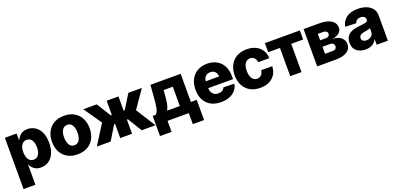

<svg xmlns="http://www.w3.org/2000/svg" viewBox="10 -1493 5463 2638"><g transform="rotate(-20 2741.5 -174.5)"><path d="M41 204.1V-545.9H212.9V-452.1H218.8Q233.9 -489.7 271 -521.2Q308.1 -552.7 373 -552.7Q429.7 -552.7 479.2 -522.7Q528.8 -492.7 559.3 -430.7Q589.8 -368.7 589.8 -272.5Q589.8 -179.7 560.3 -117.4Q530.8 -55.2 481.2 -23.7Q431.6 7.8 371.6 7.8Q309.6 7.8 272.2 -21.5Q234.9 -50.8 218.8 -88.9H214.8V204.1ZM311.5 -127.4Q359.9 -127.4 385.5 -167Q411.1 -206.5 411.1 -272.5Q411.1 -338.4 385.5 -377.9Q359.9 -417.5 311.5 -417.5Q264.2 -417.5 237.5 -378.4Q210.9 -339.4 210.9 -272.5Q210.9 -206.5 237.5 -167Q264.2 -127.4 311.5 -127.4Z M905.3 10.3Q819.3 10.3 757.8 -25.1Q696.3 -60.5 663.3 -123.8Q630.4 -187 630.4 -271Q630.4 -355 663.3 -418.5Q696.3 -481.9 757.8 -517.3Q819.3 -552.7 905.3 -552.7Q991.2 -552.7 1053 -517.3Q1114.7 -481.9 1147.7 -418.5Q1180.7 -355 1180.7 -271Q1180.7 -187 1147.7 -123.8Q1114.7 -60.5 1053 -25.1Q991.2 10.3 905.3 10.3ZM906.2 -122.1Q953.1 -122.1 978.5 -163.1Q1003.9 -204.1 1003.9 -272Q1003.9 -339.8 978.5 -380.1Q953.1 -420.4 906.2 -420.4Q857.9 -420.4 832.5 -380.1Q807.1 -339.8 807.1 -272Q807.1 -204.1 832.5 -163.1Q857.9 -122.1 906.2 -122.1Z M1187 0 1367.7 -286.1 1187.5 -545.9H1384.3L1513.2 -338.4H1529.3V-545.9H1702.1V-338.4H1718.3L1846.7 -545.9H2043.9L1863.8 -286.1L2044.4 0H1842.3L1717.3 -206.1H1702.1V0H1529.3V-206.1H1514.2L1389.2 0Z M2052.2 161.1V-133.8H2093.3Q2111.3 -143.1 2122.8 -169.4Q2134.3 -195.8 2140.6 -231.7Q2147 -267.6 2150.4 -306.2Q2153.8 -344.7 2156.2 -378.9L2169.4 -545.9H2611.3V-133.8H2696.3V161.1H2531.7V0H2221.2V161.1ZM2262.2 -133.8H2449.2V-416H2314.9L2312 -378.9Q2306.6 -291.5 2296.1 -231.7Q2285.6 -171.9 2262.2 -133.8Z M3003.9 10.3Q2875 10.3 2801.5 -64.7Q2728 -139.6 2728 -271Q2728 -355.5 2761 -418.7Q2793.9 -481.9 2854.7 -517.3Q2915.5 -552.7 2997.6 -552.7Q3075.2 -552.7 3134.8 -520.5Q3194.3 -488.3 3228.3 -426Q3262.2 -363.8 3262.2 -273.9V-231H2898.9Q2900.9 -177.2 2930.2 -146.2Q2959.5 -115.2 3006.8 -115.2Q3041 -115.2 3065.2 -129.4Q3089.4 -143.6 3099.6 -170.4L3258.8 -166Q3244.1 -85.4 3177.5 -37.6Q3110.8 10.3 3003.9 10.3ZM2999.5 -427.7Q2955.1 -427.7 2929.7 -401.6Q2904.3 -375.5 2899.4 -331.1H3097.2Q3092.3 -376.5 3067.6 -402.1Q3043 -427.7 2999.5 -427.7Z M3576.2 10.3Q3489.7 10.3 3428.2 -25.4Q3366.7 -61 3334 -124.3Q3301.3 -187.5 3301.3 -271Q3301.3 -355 3334.2 -418.2Q3367.2 -481.4 3428.7 -517.1Q3490.2 -552.7 3576.2 -552.7Q3651.9 -552.7 3708 -525.1Q3764.2 -497.6 3795.9 -447.8Q3827.6 -397.9 3829.6 -331.1H3667.5Q3662.1 -373 3638.9 -396.7Q3615.7 -420.4 3578.6 -420.4Q3532.7 -420.4 3505.4 -382.8Q3478 -345.2 3478 -272.5Q3478 -200.2 3505.4 -161.1Q3532.7 -122.1 3578.6 -122.1Q3614.3 -122.1 3638.4 -146.2Q3662.6 -170.4 3667.5 -213.9H3829.6Q3826.2 -112.3 3758.8 -51Q3691.4 10.3 3576.2 10.3Z M3842.8 -413.1V-545.9H4354V-413.1H4179.7V0H4015.1V-413.1Z M4408.7 0V-545.9H4644Q4749.5 -545.4 4810.3 -507.6Q4871.1 -469.7 4871.6 -397.5Q4871.1 -355 4837.2 -324.5Q4803.2 -293.9 4740.2 -283.2Q4823.2 -278.8 4864 -239.3Q4904.8 -199.7 4905.3 -149.4Q4904.8 -77.6 4846.9 -38.8Q4789.1 0 4680.7 0ZM4569.8 -322.8H4648.9Q4676.8 -322.3 4692.9 -335Q4709 -347.7 4709.5 -369.6Q4709 -391.6 4691.7 -404.1Q4674.3 -416.5 4644 -416.5H4569.8ZM4569.8 -125.5H4680.7Q4708 -125.5 4723.9 -138.7Q4739.7 -151.9 4739.7 -175.3Q4739.7 -199.7 4723.9 -214.1Q4708 -228.5 4680.7 -228.5H4569.8Z M5116.7 9.8Q5038.1 9.8 4987.5 -30.3Q4937 -70.3 4937 -151.4Q4937 -211.9 4964.6 -247.6Q4992.2 -283.2 5038.3 -300.5Q5084.5 -317.9 5139.6 -322.3Q5209.5 -328.1 5239 -336.9Q5268.6 -345.7 5268.6 -370.6V-373Q5268.6 -399.9 5249.8 -415Q5231 -430.2 5199.2 -430.2Q5165 -430.2 5143.8 -415Q5122.6 -399.9 5117.2 -374L4957.5 -379.4Q4967.8 -453.6 5029.3 -503.2Q5090.8 -552.7 5201.2 -552.7Q5270 -552.7 5324.7 -531.2Q5379.4 -509.8 5410.9 -469.2Q5442.4 -428.7 5442.4 -371.1V0H5278.8V-76.7H5274.9Q5229 9.8 5116.7 9.8ZM5169.9 -104.5Q5211.4 -104.5 5240.7 -129.4Q5270 -154.3 5270 -194.3V-245.6Q5255.4 -237.8 5228.8 -232.4Q5202.1 -227.1 5178.7 -223.6Q5101.6 -211.9 5101.6 -159.7Q5101.6 -132.8 5120.6 -118.7Q5139.6 -104.5 5169.9 -104.5Z"/></g></svg>

Font: Inter Tight ExtraBold
Style: Regular
Weight: 800
Designer: Rasmus Andersson
Foundry: rsms
Version: Version 3.004; ttfautohint (v1.8.4.7-5d5b)